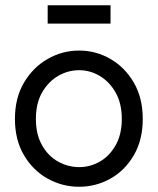

<svg xmlns="http://www.w3.org/2000/svg" viewBox="-20 -703 602 733"><path d="M282 10Q218 10 162 -21Q106 -52 71.5 -110.5Q37 -169 37 -249Q37 -329 71.5 -387.5Q106 -446 162 -478Q218 -510 282 -510Q346 -510 401.5 -478Q457 -446 491 -387.5Q525 -329 525 -249Q525 -169 491 -110.5Q457 -52 401.5 -21Q346 10 282 10ZM282 -65Q324 -65 361 -86Q398 -107 421.5 -148.5Q445 -190 445 -249Q445 -308 421.5 -349.5Q398 -391 361 -413Q324 -435 282 -435Q240 -435 202.5 -413.5Q165 -392 141 -350.5Q117 -309 117 -249Q117 -190 140.5 -148.5Q164 -107 202 -86Q240 -65 282 -65ZM162 -613V-683H402V-613Z"/></svg>

Font: Syne
Style: Regular
Weight: 400
Designer: Lucas Descroix
Foundry: Bonjour Monde
Version: Version 2.200